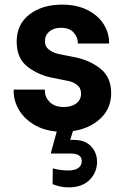

<svg xmlns="http://www.w3.org/2000/svg" viewBox="-20 -561 534 829"><path d="M174 -174V-168Q174 -141 195 -120Q216 -99 256 -99Q289 -99 309.5 -114.5Q330 -130 330 -157Q330 -181 312 -195Q294 -209 267 -213L207 -225Q148 -236 100 -272Q52 -308 52 -381Q52 -456 107 -498.5Q162 -541 248 -541Q311 -541 357 -518Q403 -495 427 -457.5Q451 -420 451 -377V-373H316V-376Q316 -400 298 -420.5Q280 -441 243 -441Q212 -441 193 -425Q174 -409 174 -383Q174 -359 193.5 -345Q213 -331 242 -326L308 -313Q372 -299 416 -262.5Q460 -226 460 -159Q460 -93 414 -49.5Q368 -6 295 5L283 43H298Q347 43 373 70.5Q399 98 399 138Q399 183 367 215.5Q335 248 276 248Q255 248 236.5 243.5Q218 239 207 234L208 166Q241 175 275 175Q304 175 318.5 164Q333 153 333 135Q333 117 320 109.5Q307 102 290 102H200V98L225 7Q167 2 125 -24Q83 -50 61 -88Q39 -126 39 -168V-174Z"/></svg>

Font: Lopes Sans
Style: Bold
Weight: 700
Designer: Gabriel Lam, Diego Maldonado
Foundry: TypeRant, Foresti Design
Version: Version 4.000